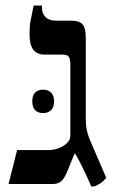

<svg xmlns="http://www.w3.org/2000/svg" viewBox="-20 -667 423 696"><path d="M311 9Q299 -19 289 -40Q279 -61 270 -78.5Q261 -96 251 -112L224 -46Q214 -21 202.5 -10.5Q191 0 171 0H11L42 -123H156Q174 -123 192 -129.5Q210 -136 222.5 -148Q235 -160 235 -175V-432Q235 -453 229.5 -461Q224 -469 206 -469H142Q115 -469 101 -486.5Q87 -504 87 -545Q87 -559 88 -572Q89 -585 93 -602.5Q97 -620 102 -647H132V-641Q132 -618 145 -605Q158 -592 183 -592H240Q268 -592 279.5 -578.5Q291 -565 291 -530V-237Q291 -215 294 -198.5Q297 -182 304 -164.5Q311 -147 323 -120L365 -23Q357 -11 343 -2Q329 7 320 9ZM97 -300Q97 -321 107.5 -331.5Q118 -342 136 -342Q154 -342 165 -331.5Q176 -321 176 -300Q176 -278 165 -267.5Q154 -257 136 -257Q118 -257 107.5 -267.5Q97 -278 97 -300Z"/></svg>

Font: Noto Serif Hebrew Medium
Style: Regular
Weight: 500
Version: Version 2.003